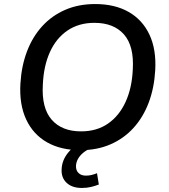

<svg xmlns="http://www.w3.org/2000/svg" viewBox="-20 -734 834 950"><path d="M378 9Q281 9 212.5 -30Q144 -69 109.5 -143Q75 -217 81 -320Q86 -407 113.5 -479.5Q141 -552 189 -604.5Q237 -657 303 -685.5Q369 -714 451 -714Q548 -714 616.5 -675Q685 -636 719.5 -562.5Q754 -489 748 -386Q743 -298 715.5 -225.5Q688 -153 640 -100.5Q592 -48 526 -19.5Q460 9 378 9ZM381 -84Q459 -84 514.5 -122.5Q570 -161 601.5 -230Q633 -299 637 -390Q644 -506 593.5 -563.5Q543 -621 447 -621Q370 -621 314 -583Q258 -545 227 -476.5Q196 -408 192 -316Q185 -200 235.5 -142Q286 -84 381 -84ZM385 196Q336 196 309 170Q282 144 285 102Q287 57 319 19Q351 -19 399 -39L429 0Q407 9 391 22.5Q375 36 366 52Q357 68 356 86Q355 109 368.5 122Q382 135 405 135Q419 135 432 132Q445 129 460 123L469 179Q451 186 430.5 191Q410 196 385 196Z"/></svg>

Font: Nunito Sans 10pt SemiBold
Style: Italic
Weight: 600
Italic angle: -9°
Designer: Vernon Adams
Foundry: Vernon Adams
Version: Version 3.101;gftools[0.9.27]